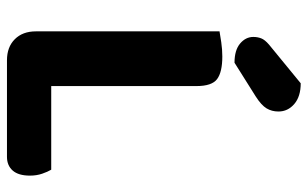

<svg xmlns="http://www.w3.org/2000/svg" viewBox="-186 -695 883 551"><g transform="rotate(90 255.5 -419.5)"><path d="M153 2Q115 2 92.5 -20.5Q70 -43 70 -81V-608Q81 -610 101.5 -613Q122 -616 142 -616Q187 -616 207 -601Q227 -586 227 -542V-125H467Q473 -115 478.5 -99Q484 -83 484 -64Q484 -31 469.5 -14.5Q455 2 430 2ZM219 -841Q257 -841 278.5 -822.5Q300 -804 300 -777Q300 -758 291 -743Q282 -728 257 -712L160 -651Q124 -651 105 -667Q86 -683 86 -705Q86 -717 90 -727.5Q94 -738 108 -750Z"/></g></svg>

Font: Baloo Thambi 2
Style: Bold
Weight: 700
Designer: Aadarsh Rajan and Ek Type
Foundry: Ek Type
Version: Version 1.640;hotconv 1.0.111;makeotfexe 2.5.65597; ttfautoh